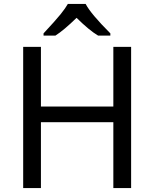

<svg xmlns="http://www.w3.org/2000/svg" viewBox="-20 -951 781 971"><path d="M643.1 0H553.2V-333H187V0H97.2V-713.9H187V-412.1H553.2V-713.9H643.1ZM200.2 -782.2Q261.2 -847.7 286.4 -878.9Q311.5 -910.2 323.2 -931.2H413.1Q438.5 -881.8 538.1 -782.2V-771H476.1Q432.1 -796.9 367.2 -860.8Q303.2 -798.3 260.3 -771H200.2Z"/></svg>

Font: NotoPenekeko
Style: Regular
Weight: 400
Designer: Monotype Design team
Foundry: Monotype Imaging Inc.
Version: Version 1.04